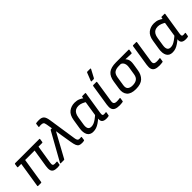

<svg xmlns="http://www.w3.org/2000/svg" viewBox="207 -1791 2898 2898"><g transform="rotate(-45 1656.0 -341.5)"><path d="M481 12Q435 12 408.5 -1Q382 -14 374 -45.5Q366 -77 374 -130L419 -415H217L153 -10Q151 0 142 0H78Q74 0 71.5 -3Q69 -6 70 -10L134 -415H65Q61 -415 58.5 -418Q56 -421 57 -425L65 -478Q67 -488 77 -488H592Q602 -488 600 -478L592 -425Q590 -415 581 -415H502L455 -117Q450 -84 459 -71Q468 -58 490 -58Q500 -58 512 -58.5Q524 -59 534 -60Q545 -62 543 -51L535 -2Q533 8 524 8Q514 9 503 10.5Q492 12 481 12Z M1009 12Q973 12 952 2Q931 -8 918.5 -37Q906 -66 897 -122L870 -286Q866 -312 862 -339Q858 -366 854 -392H853Q839 -366 824 -339Q809 -312 795 -286L643 -8Q639 0 631 0H563Q558 0 556.5 -3.5Q555 -7 558 -12L808 -460Q812 -468 819 -468H841L825 -564Q819 -602 804.5 -612Q790 -622 762 -622Q752 -622 743 -621.5Q734 -621 723 -619Q712 -617 714 -628L721 -681Q722 -690 731 -691Q742 -693 758 -694Q774 -695 790 -695Q846 -695 872 -668.5Q898 -642 908 -571L976 -121Q980 -97 986 -84Q992 -71 1002 -66Q1012 -61 1025 -61Q1033 -61 1040 -61.5Q1047 -62 1057 -63Q1062 -64 1064.5 -61.5Q1067 -59 1066 -54L1059 -3Q1057 7 1048 8Q1038 9 1027.5 10.5Q1017 12 1009 12Z M1248 12Q1179 12 1151.5 -38Q1124 -88 1137 -173L1161 -323Q1176 -418 1229.5 -459Q1283 -500 1356 -500Q1405 -500 1443 -483.5Q1481 -467 1500 -450L1494 -377Q1466 -397 1431.5 -411Q1397 -425 1364 -425Q1328 -425 1303 -412Q1278 -399 1262 -371.5Q1246 -344 1239 -299L1219 -170Q1211 -117 1226 -90Q1241 -63 1281 -63Q1306 -63 1331 -72.5Q1356 -82 1388 -104.5Q1420 -127 1464 -166L1450 -88Q1411 -54 1377.5 -31.5Q1344 -9 1313 1.5Q1282 12 1248 12ZM1529 12Q1478 12 1454.5 -10Q1431 -32 1438 -82L1441 -102L1441 -134L1482 -397L1492 -430L1500 -478Q1501 -483 1503.5 -485.5Q1506 -488 1510 -488H1569Q1580 -488 1578 -478L1521 -116Q1516 -81 1523 -71Q1530 -61 1548 -61Q1558 -61 1568 -62Q1578 -63 1585 -64Q1595 -65 1593 -54L1584 -3Q1583 6 1574 7Q1564 9 1554.5 10.5Q1545 12 1529 12Z M1810 12Q1755 12 1723.5 -2.5Q1692 -17 1681.5 -49Q1671 -81 1679 -133L1733 -478Q1735 -488 1745 -488H1809Q1819 -488 1817 -478L1763 -129Q1757 -92 1771.5 -76.5Q1786 -61 1823 -61Q1839 -61 1855.5 -62.5Q1872 -64 1885 -66Q1896 -68 1894 -56L1886 -4Q1885 5 1876 6Q1863 8 1843.5 10Q1824 12 1810 12ZM1766 -546Q1761 -546 1760 -549.5Q1759 -553 1761 -558L1811 -685Q1813 -691 1817 -693Q1821 -695 1827 -695H1886Q1892 -695 1893.5 -691Q1895 -687 1892 -682L1825 -556Q1820 -546 1809 -546Z M2157 12Q2054 12 2010.5 -38Q1967 -88 1980 -174L2000 -305Q2014 -400 2066.5 -444Q2119 -488 2230 -488H2497Q2508 -488 2506 -478L2497 -425Q2496 -421 2494 -418Q2492 -415 2487 -415L2363 -420V-419Q2377 -404 2386.5 -385.5Q2396 -367 2398.5 -341.5Q2401 -316 2395 -279L2378 -170Q2365 -85 2314 -36.5Q2263 12 2157 12ZM2161 -63Q2217 -63 2251 -86.5Q2285 -110 2294 -167L2313 -286Q2320 -327 2314.5 -353.5Q2309 -380 2295.5 -396Q2282 -412 2264 -419H2222Q2166 -419 2131 -397.5Q2096 -376 2085 -310L2063 -168Q2054 -111 2081.5 -87Q2109 -63 2161 -63Z M2661 12Q2606 12 2574.5 -2.5Q2543 -17 2532.5 -49Q2522 -81 2530 -133L2584 -478Q2586 -488 2596 -488H2660Q2670 -488 2668 -478L2614 -129Q2608 -92 2622.5 -76.5Q2637 -61 2674 -61Q2690 -61 2706.5 -62.5Q2723 -64 2736 -66Q2747 -68 2745 -56L2737 -4Q2736 5 2727 6Q2714 8 2694.5 10Q2675 12 2661 12Z M2941 12Q2872 12 2844.5 -38Q2817 -88 2830 -173L2854 -323Q2869 -418 2922.5 -459Q2976 -500 3049 -500Q3098 -500 3136 -483.5Q3174 -467 3193 -450L3187 -377Q3159 -397 3124.5 -411Q3090 -425 3057 -425Q3021 -425 2996 -412Q2971 -399 2955 -371.5Q2939 -344 2932 -299L2912 -170Q2904 -117 2919 -90Q2934 -63 2974 -63Q2999 -63 3024 -72.5Q3049 -82 3081 -104.5Q3113 -127 3157 -166L3143 -88Q3104 -54 3070.5 -31.5Q3037 -9 3006 1.5Q2975 12 2941 12ZM3222 12Q3171 12 3147.5 -10Q3124 -32 3131 -82L3134 -102L3134 -134L3175 -397L3185 -430L3193 -478Q3194 -483 3196.5 -485.5Q3199 -488 3203 -488H3262Q3273 -488 3271 -478L3214 -116Q3209 -81 3216 -71Q3223 -61 3241 -61Q3251 -61 3261 -62Q3271 -63 3278 -64Q3288 -65 3286 -54L3277 -3Q3276 6 3267 7Q3257 9 3247.5 10.5Q3238 12 3222 12Z"/></g></svg>

Font: Sofia Sans Hairline
Style: Italic
Weight: 1
Italic angle: -9°
Designer: Botio Nikoltchev, Ani Petrova
Foundry: lettersoup
Version: Version 4.102